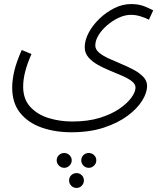

<svg xmlns="http://www.w3.org/2000/svg" viewBox="-20 -420 810 945"><path d="M40 11Q40 -25 50 -69Q60 -113 87 -174L135 -154Q94 -63 94 6Q94 68 129 106Q164 144 219 161Q274 178 336 178Q413 178 471 160Q529 142 568 115Q607 88 627 60Q647 32 647 11Q647 -6 629 -20Q611 -34 582.5 -46.5Q554 -59 522 -72Q490 -85 461.5 -101Q433 -117 415 -138Q397 -159 397 -187Q397 -222 416.5 -259Q436 -296 469.5 -328Q503 -360 543 -380Q583 -400 625 -400Q664 -400 691.5 -388.5Q719 -377 734 -369L713 -323Q696 -332 672 -339.5Q648 -347 625 -347Q595 -347 564 -332.5Q533 -318 506.5 -295Q480 -272 464.5 -246Q449 -220 449 -196Q449 -177 467 -161.5Q485 -146 514.5 -132.5Q544 -119 576.5 -105.5Q609 -92 638 -76.5Q667 -61 685.5 -41.5Q704 -22 704 3Q704 36 680 75Q656 114 608.5 149.5Q561 185 491.5 208Q422 231 331 231Q250 231 184 207.5Q118 184 79 135.5Q40 87 40 11ZM417 406Q401 406 390.5 395Q380 384 380 369Q380 354 390.5 343.5Q401 333 417 333Q432 333 443 343.5Q454 354 454 369Q454 384 443 395Q432 406 417 406ZM296 406Q281 406 270 395Q259 384 259 369Q259 354 270 343.5Q281 333 296 333Q311 333 322 343.5Q333 354 333 369Q333 384 322 395Q311 406 296 406ZM357 505Q341 505 330.5 494Q320 483 320 468Q320 453 330.5 442.5Q341 432 357 432Q372 432 382.5 442.5Q393 453 393 468Q393 483 382.5 494Q372 505 357 505Z"/></svg>

Font: Noto Sans Arabic Light
Style: Regular
Weight: 300
Designer: Monotype Design Team, Nadine Chahine, Nizar Qandah and Khaled Hosny
Foundry: Monotype Imaging Inc.
Version: Version 2.012; ttfautohint (v1.8.4.7-5d5b)